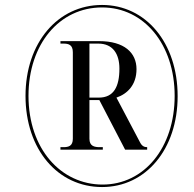

<svg xmlns="http://www.w3.org/2000/svg" viewBox="-20 -745 782 775"><path d="M392 10C568 10 697 -142 697 -357C697 -573 568 -725 392 -725C213 -725 83 -572 83 -358C83 -142 213 10 392 10ZM394 0C226 0 95 -144 95 -358C95 -567 220 -715 392 -715C562 -715 685 -565 685 -358C685 -149 562 0 394 0ZM224 -141H395V-151H383C361 -151 341 -155 341 -185V-341H381L485 -141H574V-151C564 -151 554 -154 546 -169L450 -351C494 -366 531 -402 531 -466C531 -532 482 -579 380 -579H224V-569H236C256 -569 274 -565 274 -534V-185C274 -155 256 -151 236 -151H224ZM379 -351H341V-569H377C435 -569 462 -528 462 -468C462 -395 439 -351 379 -351Z"/></svg>

Font: Noto Serif Display Condensed ExtraBold
Style: Italic
Weight: 800
Width: 3
Italic angle: -12°
Designer: Monotype Design Team
Foundry: Monotype Imaging Inc.
Version: Version 2.009